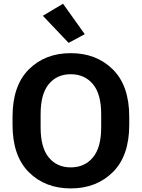

<svg xmlns="http://www.w3.org/2000/svg" viewBox="-20 -1016 775 1050"><path d="M48.6 -333.3Q48.6 -163.3 137.6 -74.5Q226.6 14.4 366.9 14.4Q507.1 14.4 596.9 -74.5Q686.8 -163.3 686.8 -333.3V-377.7Q686.8 -547.6 596.9 -636.5Q507.1 -725.3 366.9 -725.3Q226.6 -725.3 137.6 -636.5Q48.6 -547.6 48.6 -377.7ZM202.1 -319.6V-391.1Q202.1 -502 246.8 -556Q291.5 -610.1 366.9 -610.1Q442.6 -610.1 488 -556Q533.4 -502 533.4 -391.1V-319.6Q533.4 -209 488 -154.8Q442.6 -100.6 366.9 -100.6Q291.5 -100.6 246.8 -154.8Q202.1 -209 202.1 -319.6ZM355.2 -781.5 443.4 -829.1 324.7 -995.6 214.4 -929.7Z"/></svg>

Font: Roboto Flex
Style: Regular
Weight: 400
Designer: Berlow after Robertson
Foundry: Google
Version: Version 3.200;gftools[0.9.32]